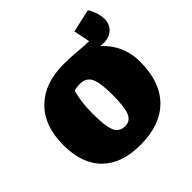

<svg xmlns="http://www.w3.org/2000/svg" viewBox="-175 -814 979 979"><g transform="rotate(-45 314.0 -325.0)"><path d="M298 13Q164 13 91.5 -58.5Q19 -130 19 -265Q19 -403 96.5 -479.5Q174 -556 312 -556Q364 -556 408 -551.5Q452 -547 487 -547L469 -635L594 -663Q610 -637 616.5 -613.5Q623 -590 623 -572Q623 -532 595.5 -508Q568 -484 518 -488L509 -489Q550 -453 573.5 -402.5Q597 -352 597 -288Q597 -143 519 -65Q441 13 298 13ZM311 -110Q349 -110 363.5 -147Q378 -184 378 -271Q378 -357 361 -391.5Q344 -426 300 -426Q271 -426 256 -420Q246 -383 242 -346.5Q238 -310 238 -269Q238 -182 253.5 -146Q269 -110 311 -110Z"/></g></svg>

Font: Piazzolla SC Black
Style: Regular
Weight: 900
Designer: Juan Pablo del Peral
Foundry: Huerta Tipografica
Version: Version 1.330